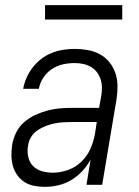

<svg xmlns="http://www.w3.org/2000/svg" viewBox="-20 -718 540 746"><path d="M154 8Q133 8 112.5 4Q92 0 75.5 -10.5Q59 -21 47.5 -37Q36 -53 30.5 -72Q25 -91 24.5 -112Q24 -133 27 -154Q31 -178 42 -201.5Q53 -225 73 -242.5Q93 -260 116.5 -271Q140 -282 164.5 -288.5Q189 -295 213 -297Q237 -299 262 -299H365L373 -343Q376 -360 376 -377Q376 -394 371 -409.5Q366 -425 356.5 -437.5Q347 -450 333.5 -458Q320 -466 303.5 -469.5Q287 -473 270 -473Q247 -473 224.5 -468Q202 -463 182 -450Q162 -437 148.5 -416.5Q135 -396 131 -373H70Q74 -395 83.5 -416.5Q93 -438 107.5 -456.5Q122 -475 141 -489.5Q160 -504 181.5 -512.5Q203 -521 225.5 -524.5Q248 -528 270 -528Q296 -528 321 -523.5Q346 -519 367.5 -507.5Q389 -496 404.5 -477Q420 -458 428 -435Q436 -412 436.5 -386Q437 -360 433 -334L377 0H316L332 -98Q319 -74 299.5 -53Q280 -32 256 -18Q232 -4 206 2Q180 8 154 8ZM185 -47Q214 -47 244 -57.5Q274 -68 296.5 -90Q319 -112 331.5 -140.5Q344 -169 349 -198L356 -244H262Q244 -244 227 -243Q210 -242 192.5 -238.5Q175 -235 158 -228.5Q141 -222 125.5 -211.5Q110 -201 100.5 -185Q91 -169 89 -152Q85 -130 89.5 -109Q94 -88 108 -73.5Q122 -59 142.5 -53Q163 -47 185 -47ZM155 -642V-698H455V-642Z"/></svg>

Font: Iosevka SS04 Light Oblique
Style: Regular
Weight: 300
Italic angle: -9°
Monospace: yes
Designer: Belleve Invis
Foundry: Belleve Invis
Version: Version 19.0.0; ttfautohint (v1.8.4)